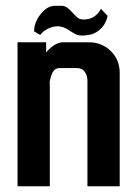

<svg xmlns="http://www.w3.org/2000/svg" viewBox="-20 -649 436 668"><path d="M270.5 -581.1Q311.5 -581.1 331.1 -618.2L354.5 -593.8Q348.6 -566.4 332 -550.3Q315.4 -534.2 297.9 -529.3Q256.8 -520.5 241.2 -531.2Q238.3 -532.2 231.4 -536.6Q224.6 -541 216.8 -545.9Q198.2 -557.6 180.7 -557.6Q163.1 -557.6 146 -548.8Q128.9 -540 120.1 -527.3L98.6 -540Q98.6 -571.3 121.6 -600.1Q144.5 -628.9 171.9 -628.9H195.3Q209 -628.9 223.6 -613.8Q238.3 -598.6 247.1 -589.8Q255.9 -581.1 270.5 -581.1ZM41 -1V-502H140.6V-466.8Q170.9 -502 200.2 -502H288.1Q333 -502 364.3 -472.7Q396.5 -441.4 396.5 -395.5V-1H284.2V-367.2Q284.2 -386.7 274.9 -399.4Q265.6 -412.1 248 -412.1H186.5Q163.1 -412.1 155.3 -375Q151.4 -362.3 153.3 -356.4V-1Z"/></svg>

Font: RIT TN Joy
Style: Extra Bold
Weight: 800
Designer: Hussain K H
Foundry: Rachana Institute of Typography
Version: 1.6.2